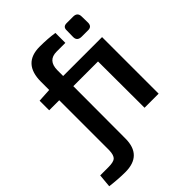

<svg xmlns="http://www.w3.org/2000/svg" viewBox="-285 -849 1176 1176"><g transform="rotate(-45 303.0 -261.5)"><path d="M584 0H462L461 -402H247L246 50Q246 196 100 196Q42 196 -31 187L-23 101H48Q91 101 107 88Q124 73 125 31V-402H38V-485L126 -490V-561Q126 -719 272 -719Q344 -719 400 -710V-624H324Q248 -624 247 -541V-490H584ZM547 -704Q585 -704 585 -667L586 -612Q585 -580 554 -580H498Q458 -580 459 -617L460 -671Q458 -704 491 -704Z"/></g></svg>

Font: Taylor Sans Upright Semi Bold
Style: Regular
Weight: 600
Italic angle: -8°
Designer: Natanael Gama
Version: Version 1.001 September 8, 2015